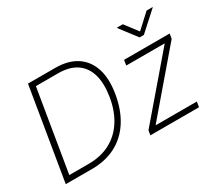

<svg xmlns="http://www.w3.org/2000/svg" viewBox="-134 -1037 1489 1318"><g transform="rotate(-30 610.0 -377.5)"><path d="M262.2 0H79.1L85.9 -42H259.8Q356.9 -42 430.4 -80.8Q503.9 -119.6 550.5 -192.4Q597.2 -265.1 613.8 -365.7Q630.4 -466.3 610.4 -537.6Q590.3 -608.9 534.7 -647.2Q479 -685.5 387.7 -685.5H191.4L198.2 -727.5H389.6Q492.2 -727.5 558.6 -684.1Q625 -640.6 651.1 -559.8Q677.2 -479 658.2 -365.7Q639.2 -250.5 586.9 -168.5Q534.7 -86.4 452.4 -43.2Q370.1 0 262.2 0ZM220.2 -727.5 99.6 0H54.2L174.8 -727.5ZM724.6 0 731 -36.6 1123.5 -494.6 1124 -497.6H820.8L827.6 -539.1H1189L1182.6 -500.5L793 -44.9L792.5 -41.5H1117.2L1110.4 0ZM942.4 -754.9 1020 -652.8 1130.9 -754.9H1178.2L1177.7 -752L1030.8 -619.1H997.1L895.5 -752L896 -754.9Z"/></g></svg>

Font: Inter 18pt ExtraLight
Style: Italic
Weight: 250
Italic angle: -9.3988°
Designer: Rasmus Andersson
Foundry: rsms
Version: Version 4.001;git-66647c0bb